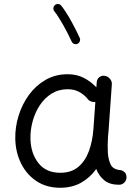

<svg xmlns="http://www.w3.org/2000/svg" viewBox="-20 -888 679 938"><path d="M561.5 14.6Q516.6 14.6 490 -6.8Q463.4 -28.3 450.2 -62.5Q420.4 -20.5 376.5 4.4Q332.5 29.3 273.9 29.3Q208 29.3 159.4 -2.4Q110.8 -34.2 83.7 -88.1Q56.6 -142.1 54.7 -207.5Q53.2 -265.6 70.6 -322Q87.9 -378.4 121.3 -424.3Q154.8 -470.2 202.6 -497.8Q250.5 -525.4 310.5 -525.4Q354 -525.4 388.4 -508.1Q422.9 -490.7 450.7 -461.4L452.6 -486.3Q453.6 -501.5 465.1 -510.7Q476.6 -520 491.7 -517.6Q506.3 -515.6 516.8 -503.4Q527.3 -491.2 526.4 -476.6L510.3 -248.5Q509.3 -235.4 507.8 -222.2Q506.3 -202.6 506.1 -181.4Q505.9 -160.2 506.8 -143.1Q508.8 -108.9 520.8 -84Q532.7 -59.1 571.3 -56.6Q581.1 -54.2 589.4 -46.1Q597.7 -38.1 598.1 -22Q598.1 -6.8 587.4 3.9Q576.7 14.6 561.5 14.6ZM274.4 -43.9Q328.1 -43.9 362.3 -72.5Q396.5 -101.1 414.3 -149.7Q432.1 -198.2 436.5 -258.3L445.8 -390.1Q435.1 -388.2 424.1 -392.6Q413.1 -397 406.7 -406.7Q390.1 -426.3 366.2 -439.2Q342.3 -452.1 310.5 -452.1Q266.6 -452.1 232.2 -430.7Q197.8 -409.2 174.3 -373.5Q150.9 -337.9 139.2 -294.4Q127.4 -251 128.9 -206.5Q131.3 -136.7 168.5 -90.3Q205.6 -43.9 274.4 -43.9ZM249 -863.8Q255.9 -869.1 264.9 -868.2Q273.9 -867.2 279.3 -860.4Q302.7 -830.6 327.4 -785.9Q352.1 -741.2 369.6 -702.6Q373 -694.8 369.9 -686.3Q366.7 -677.7 358.4 -673.8Q350.6 -670.4 342 -673.8Q333.5 -677.2 330.1 -685.1Q313.5 -721.7 289.3 -764.9Q265.1 -808.1 245.1 -833.5Q239.7 -840.3 241 -849.4Q242.2 -858.4 249 -863.8Z"/></svg>

Font: Mikhak-DS2-FD Regular
Style: Regular
Weight: 400
Designer: Amin Abedi
Version: Version 3.4